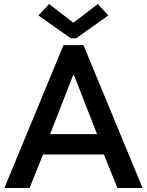

<svg xmlns="http://www.w3.org/2000/svg" viewBox="-20 -947 741 967"><path d="M299.8 -719.7H400.4L698.2 0H571.3L503.4 -168.9H196.8L128.9 0H2ZM347.7 -834H351.6L472.7 -926.8L525.4 -869.1L363.3 -753.9H336.9L173.8 -869.1L227.5 -926.8ZM468.8 -271.5 352.5 -569.3H348.6L232.4 -271.5Z"/></svg>

Font: Reddit Sans Strawberry SemiBold
Style: Regular
Weight: 600
Designer: Stephen Hutchings
Foundry: Reddit
Version: Version 1.013